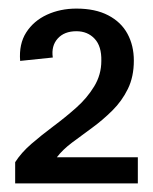

<svg xmlns="http://www.w3.org/2000/svg" viewBox="-20 -799 357 447"><path d="M15.3 -372V-421.4Q29.5 -443.6 53 -464Q76.6 -484.4 104.5 -505.2Q132.3 -525.9 157.5 -548.3Q182.7 -570.6 199.3 -597.9Q215.9 -625.2 215.9 -657.2Q216.7 -691.4 200.3 -708.8Q183.9 -726.3 157.9 -726.3Q129.5 -726.3 114.2 -709.1Q99 -692 102.9 -665.1L26.9 -657.2Q23.8 -696.5 41 -723.4Q58.2 -750.3 89.2 -764.7Q120.3 -779 157.9 -779Q202.1 -779 232 -763.3Q262 -747.7 276.8 -720.3Q291.6 -693 291.6 -657.9Q291.6 -620.3 277.7 -592Q263.9 -563.8 241.6 -541.7Q219.3 -519.6 194.8 -501.7Q170.2 -483.9 148 -467.2Q125.8 -450.5 112.4 -432.9H300.9V-372Z"/></svg>

Font: Panamera Thin
Style: Regular
Weight: 100
Designer: Bastien Sozeau
Foundry: NBR — Bastien Sozeau
Version: Version 3.003;gftools[0.9.33]